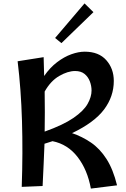

<svg xmlns="http://www.w3.org/2000/svg" viewBox="-20 -1087 736 1122"><path d="M107 5Q114 -196 108.5 -380.5Q103 -565 83 -729L235 -753Q237 -694 238 -643Q272 -692 313.5 -723.5Q355 -755 397 -770Q439 -785 475 -785Q557 -785 601 -735.5Q645 -686 645 -614Q645 -523 588 -447Q531 -371 401 -309Q460 -289 511.5 -254Q563 -219 602 -158.5Q641 -98 664 -4L511 15Q491 -95 433.5 -169.5Q376 -244 287 -262Q264 -254 240 -247Q238 -188 235 -127.5Q232 -67 229 0ZM419 -672Q376 -672 326 -643Q276 -614 241 -552Q243 -429 241 -318Q350 -357 409.5 -398Q469 -439 492 -480Q515 -521 515 -558Q515 -585 505 -611.5Q495 -638 474 -655Q453 -672 419 -672ZM339 -835 302 -865 474 -1067 526 -1016Z"/></svg>

Font: Marhey
Style: Regular
Weight: 400
Designer: Nur Syamsi & Bustanul Arifin
Foundry: Namelatype
Version: Version 1.000; ttfautohint (v1.8.4.7-5d5b)